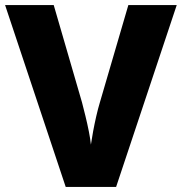

<svg xmlns="http://www.w3.org/2000/svg" viewBox="-20 -734 714 754"><path d="M674 -714 436 0H238L0 -714H191L302 -332Q308 -309 315.5 -278.5Q323 -248 329 -217.5Q335 -187 337 -166Q340 -187 345.5 -217Q351 -247 358 -277.5Q365 -308 372 -331L484 -714Z"/></svg>

Font: Noto Sans Lao Looped ExtraBold
Style: Regular
Weight: 800
Designer: Mark Frömberg, Ben Mitchell
Foundry: The Fontpad Ltd
Version: Version 1.002; ttfautohint (v1.8.4.7-5d5b)